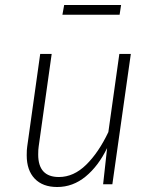

<svg xmlns="http://www.w3.org/2000/svg" viewBox="-20 -738 617 769"><path d="M87 -116Q87 -139 89 -151L141 -522H187L135 -152Q133 -140 133 -119Q133 -29 216 -29Q275 -29 325 -78Q375 -127 414 -209L458 -522H504L430 0H393L409 -145Q374 -73 323 -31Q272 11 209 11Q151 11 119 -22.5Q87 -56 87 -116ZM459 -679H230L237 -718H465Z"/></svg>

Font: Fira Sans ExtraLight
Style: Italic
Weight: 275
Italic angle: -8°
Designer: Carrois Corporate & Edenspiekermann AG
Foundry: Carrois Corporate GbR & Edenspiekermann AG
Version: Version 4.203